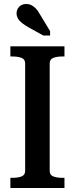

<svg xmlns="http://www.w3.org/2000/svg" viewBox="-20 -942 375 962"><path d="M106 -86V-624Q106 -645 88 -652Q70 -659 42 -659H32V-710H303V-659H293Q265 -659 247 -652Q229 -645 229 -624V-86Q229 -65 247 -58Q265 -51 293 -51H303V0H32V-51H42Q70 -51 88 -58Q106 -65 106 -86ZM179 -872Q170 -889 159.5 -899.5Q149 -910 137.5 -916Q126 -922 111 -922Q90 -922 76.5 -908.5Q63 -895 63 -875Q63 -862 70 -849.5Q77 -837 90.5 -826.5Q104 -816 123 -805L197 -764H231V-786Z"/></svg>

Font: Roboto Serif 28pt Condensed Medium
Style: Regular
Weight: 500
Width: 3
Designer: Greg Gazdowicz
Foundry: Commercial Type
Version: Version 1.008